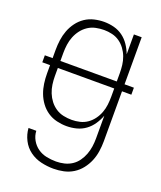

<svg xmlns="http://www.w3.org/2000/svg" viewBox="-139 -616 778 928"><g transform="rotate(20 250.0 -152.5)"><path d="M247 223Q215 223 183 215.5Q151 208 125 189Q99 170 84 140.5Q69 111 67 79H107Q108 104 120.5 126Q133 148 153 162Q173 176 197.5 181Q222 186 247 186Q268 186 289 181Q310 176 327.5 164.5Q345 153 357.5 135.5Q370 118 377.5 98Q385 78 388 57Q391 36 391 15V-102Q382 -78 367.5 -56.5Q353 -35 332.5 -20Q312 -5 287 1.5Q262 8 236 8Q211 8 185.5 2Q160 -4 138.5 -18.5Q117 -33 101.5 -54Q86 -75 77 -99Q68 -123 64.5 -148.5Q61 -174 61 -200V-242H21V-278H61V-320Q61 -346 64.5 -371.5Q68 -397 77 -421Q86 -445 101.5 -466Q117 -487 138.5 -501.5Q160 -516 185.5 -522Q211 -528 236 -528Q262 -528 287 -521.5Q312 -515 332.5 -500Q353 -485 367.5 -463.5Q382 -442 391 -418V-520H431V-278H479V-242H431V15Q431 41 427 67.5Q423 94 413 118Q403 142 386.5 163Q370 184 347.5 198Q325 212 299 217.5Q273 223 247 223ZM101 -278H391V-320Q391 -341 388.5 -362Q386 -383 378.5 -403Q371 -423 358.5 -440Q346 -457 329 -469Q312 -481 291 -486Q270 -491 249 -491Q228 -491 206.5 -486.5Q185 -482 167 -470Q149 -458 136 -441Q123 -424 115 -404Q107 -384 104 -362.5Q101 -341 101 -320ZM249 -29Q270 -29 291 -34Q312 -39 329 -51Q346 -63 358.5 -80Q371 -97 378.5 -117Q386 -137 388.5 -158Q391 -179 391 -200V-242H101V-200Q101 -179 104 -157.5Q107 -136 115 -116Q123 -96 136 -79Q149 -62 167 -50Q185 -38 206.5 -33.5Q228 -29 249 -29Z"/></g></svg>

Font: Iosevka Curly Extralight
Style: Regular
Weight: 200
Monospace: yes
Designer: Belleve Invis
Foundry: Belleve Invis
Version: Version 22.1.2; ttfautohint (v1.8.4)